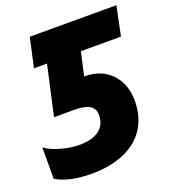

<svg xmlns="http://www.w3.org/2000/svg" viewBox="-136 -815 835 927"><g transform="rotate(-20 281.5 -352.0)"><path d="M178 10C356 10 493 -72 493 -253C493 -360 423 -444 308 -444H303L330 -564H536L567 -714H122L89 -564H156L99 -309H204C273 -309 307 -290 307 -245C307 -175 253 -141 170 -141C112 -141 34 -162 -4 -191V-30C42 -2 106 10 178 10Z"/></g></svg>

Font: Noto Sans UI SemiCondensed Black
Style: Italic
Weight: 900
Width: 4
Italic angle: -372°
Designer: Monotype Design Team
Foundry: Monotype Imaging Inc.
Version: Version 1.901